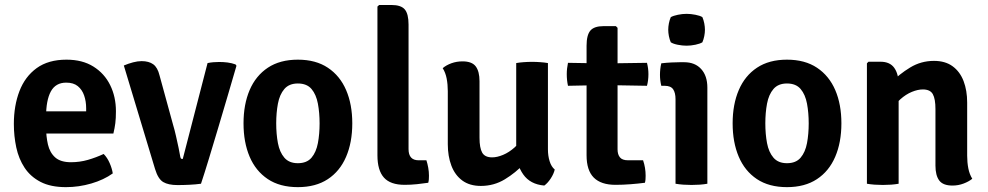

<svg xmlns="http://www.w3.org/2000/svg" viewBox="-20 -756 4065 790"><path d="M120 -206.5V-298H334.5V-310.5Q334.5 -339 326.2 -363Q318 -387 300.2 -401.5Q282.5 -416 252.5 -416Q209 -416 189.2 -379.8Q169.5 -343.5 169.5 -275V-235.5Q169.5 -195 177.2 -161.5Q185 -128 207.2 -108.2Q229.5 -88.5 272 -88.5Q308 -88.5 341.8 -98.2Q375.5 -108 406.5 -122.5Q421.5 -107.5 431.2 -85Q441 -62.5 444 -42.5Q407 -16 355.8 -1Q304.5 14 251.5 14Q188.5 14 147 -7.5Q105.5 -29 81.2 -65.8Q57 -102.5 47 -149.2Q37 -196 37 -246Q37 -321 60 -381Q83 -441 131 -475.8Q179 -510.5 253.5 -510.5Q319 -510.5 364.2 -482.2Q409.5 -454 433.2 -406Q457 -358 457 -298Q457 -269 454.5 -249.2Q452 -229.5 446.5 -206.5Z M834 -496.5Q846 -499 858.2 -500Q870.5 -501 882 -501Q899.5 -501 916.8 -498.8Q934 -496.5 949 -491L953 -485.5Q937 -429.5 917.2 -363Q897.5 -296.5 877.5 -229Q857.5 -161.5 839.2 -101.8Q821 -42 807 0Q785.5 3 760 4.2Q734.5 5.5 710.5 5.5Q672.5 5.5 651.5 -7Q630.5 -19.5 618 -60.5L489.5 -486.5Q508.5 -494.5 527.5 -499.5Q546.5 -504.5 562.5 -504.5Q592.5 -504.5 610.5 -491.5Q628.5 -478.5 636.5 -445.5L692 -243Q698.5 -221.5 704.2 -196Q710 -170.5 714.8 -147.8Q719.5 -125 722 -110Q723.5 -104 725.5 -103Q727.5 -102 732 -102Z M1429.5 -248.5Q1429.5 -170 1404 -110.8Q1378.5 -51.5 1328.8 -18.8Q1279 14 1205.5 14Q1131.5 14 1081.8 -19.2Q1032 -52.5 1007 -111.5Q982 -170.5 982 -248.5Q982 -326.5 1007.2 -385.5Q1032.5 -444.5 1082.2 -477.5Q1132 -510.5 1205.5 -510.5Q1279.5 -510.5 1329.2 -477.2Q1379 -444 1404.2 -385.2Q1429.5 -326.5 1429.5 -248.5ZM1116.5 -248.5Q1116.5 -204.5 1123.5 -167.2Q1130.5 -130 1150 -107.2Q1169.5 -84.5 1205.5 -84.5Q1242.5 -84.5 1261.8 -107.2Q1281 -130 1288 -167.2Q1295 -204.5 1295 -248.5Q1295 -292 1288 -329.5Q1281 -367 1261.8 -389.8Q1242.5 -412.5 1205.5 -412.5Q1169.5 -412.5 1150 -389.8Q1130.5 -367 1123.5 -329.5Q1116.5 -292 1116.5 -248.5Z M1734.5 -96.5Q1739 -82.5 1742 -66Q1745 -49.5 1745 -33Q1745 -26 1744.5 -18.2Q1744 -10.5 1742 -4Q1722 -1 1696 1.8Q1670 4.5 1645 4.5Q1586.5 4.5 1559.8 -25.2Q1533 -55 1533 -117V-729L1540 -735.5H1590.5Q1630 -735.5 1645.5 -717.2Q1661 -699 1661 -655V-142.5Q1661 -96.5 1702.5 -96.5Z M2234.5 -141.5Q2234.5 -115 2241.5 -92.5Q2248.5 -70 2262.5 -58.5Q2258.5 -40.5 2245.8 -21.2Q2233 -2 2219.5 7.5Q2161.5 2.5 2132.8 -38.5Q2104 -79.5 2104 -135V-496.5Q2117.5 -499 2134.8 -500.2Q2152 -501.5 2169.5 -501.5Q2186 -501.5 2203.2 -500.2Q2220.5 -499 2234.5 -496.5ZM1822.5 -381Q1822.5 -408.5 1817.8 -433Q1813 -457.5 1801.5 -475.5Q1816 -488 1837.5 -495.8Q1859 -503.5 1883 -503.5Q1922 -503.5 1937.5 -482.8Q1953 -462 1953 -422V-189Q1953 -147.5 1964 -128Q1975 -108.5 2005 -108.5Q2025.5 -108.5 2050 -118.8Q2074.5 -129 2097.5 -149.5Q2120.5 -170 2136 -200V-82Q2102 -45.5 2057.2 -18.2Q2012.5 9 1958.5 9Q1912.5 9 1882.2 -13.2Q1852 -35.5 1837.2 -74.5Q1822.5 -113.5 1822.5 -162.5Z M2393.5 -568Q2393.5 -611.5 2409 -630Q2424.5 -648.5 2464 -648.5H2514L2521 -641.5V-141.5Q2521 -120.5 2530.8 -108.5Q2540.5 -96.5 2564 -96.5H2626Q2636.5 -66 2636.5 -33Q2636.5 -26 2636 -18.2Q2635.5 -10.5 2633.5 -4Q2607 -0.5 2574.8 2Q2542.5 4.5 2512.5 4.5Q2453 4.5 2423.2 -25.2Q2393.5 -55 2393.5 -117ZM2642 -497.5Q2648 -474.5 2648 -451Q2648 -425 2642 -403L2466.5 -406L2317 -403Q2312 -426 2312 -451Q2312 -473.5 2317 -497.5L2469.5 -495Z M2890.5 0Q2877 2.5 2859.8 3.8Q2842.5 5 2825.5 5Q2808.5 5 2791.2 3.8Q2774 2.5 2759.5 0V-348Q2759.5 -374 2749.8 -388.5Q2740 -403 2714.5 -403H2701Q2695.5 -425 2695.5 -448Q2695.5 -459.5 2696.8 -471.5Q2698 -483.5 2701 -495.5Q2722 -498 2742.8 -499Q2763.5 -500 2777.5 -500H2795Q2839.5 -500 2865 -472Q2890.5 -444 2890.5 -395.5ZM2729.5 -633.5Q2729.5 -646 2732.2 -660Q2735 -674 2740 -685.5Q2751 -691.5 2769.2 -695.2Q2787.5 -699 2805 -699Q2822.5 -699 2841.5 -695.2Q2860.5 -691.5 2870 -685.5Q2875 -674 2877.8 -659.8Q2880.5 -645.5 2880.5 -633.5Q2880.5 -621.5 2877.8 -607.5Q2875 -593.5 2870 -582Q2860.5 -576 2841.5 -572Q2822.5 -568 2805 -568Q2787.5 -568 2768.8 -571.8Q2750 -575.5 2740 -582Q2735 -593.5 2732.2 -607.5Q2729.5 -621.5 2729.5 -633.5Z M3442 -248.5Q3442 -170 3416.5 -110.8Q3391 -51.5 3341.2 -18.8Q3291.5 14 3218 14Q3144 14 3094.2 -19.2Q3044.5 -52.5 3019.5 -111.5Q2994.5 -170.5 2994.5 -248.5Q2994.5 -326.5 3019.8 -385.5Q3045 -444.5 3094.8 -477.5Q3144.5 -510.5 3218 -510.5Q3292 -510.5 3341.8 -477.2Q3391.5 -444 3416.8 -385.2Q3442 -326.5 3442 -248.5ZM3129 -248.5Q3129 -204.5 3136 -167.2Q3143 -130 3162.5 -107.2Q3182 -84.5 3218 -84.5Q3255 -84.5 3274.2 -107.2Q3293.5 -130 3300.5 -167.2Q3307.5 -204.5 3307.5 -248.5Q3307.5 -292 3300.5 -329.5Q3293.5 -367 3274.2 -389.8Q3255 -412.5 3218 -412.5Q3182 -412.5 3162.5 -389.8Q3143 -367 3136 -329.5Q3129 -292 3129 -248.5Z M3603 -502Q3641.5 -502 3659.5 -476.8Q3677.5 -451.5 3677.5 -408V0Q3664 2.5 3646.8 3.8Q3629.5 5 3612.5 5Q3596 5 3578.5 3.8Q3561 2.5 3547 0V-495.5L3553.5 -502ZM3959.5 -115.5Q3959.5 -88 3964.2 -63.5Q3969 -39 3980.5 -20.5Q3966.5 -9 3944.8 -0.8Q3923 7.5 3899 7.5Q3860 7.5 3844.5 -13.5Q3829 -34.5 3829 -74.5V-307Q3829 -349 3818.2 -368.5Q3807.5 -388 3777 -388Q3756.5 -388 3732 -378Q3707.5 -368 3684.5 -347.5Q3661.5 -327 3645.5 -296V-415Q3680 -451 3724.8 -478.2Q3769.5 -505.5 3823 -505.5Q3869.5 -505.5 3899.8 -483.2Q3930 -461 3944.8 -422.2Q3959.5 -383.5 3959.5 -334Z"/></svg>

Font: Signika SemiBold
Style: Regular
Weight: 600
Designer: Anna Giedry
Foundry: Anna Giedry
Version: Version 2.001